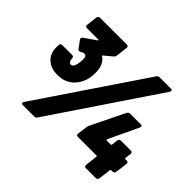

<svg xmlns="http://www.w3.org/2000/svg" viewBox="-151 -928 1155 1155"><g transform="rotate(45 427.0 -350.0)"><path d="M326 -446Q326 -430 325 -421Q322 -397 316 -378Q299 -330 262 -302.5Q225 -275 172 -275Q120 -275 87.5 -302Q55 -329 51 -374L50 -390L51 -408Q51 -423 66 -423H151Q163 -423 165 -409Q165 -399 166 -394Q173 -376 184 -376Q199 -376 207 -394Q213 -408 215 -429Q216 -437 216 -449Q216 -463 214 -468Q209 -481 197 -481Q187 -481 174 -473Q169 -469 163 -469Q157 -469 153 -474L118 -522Q115 -527 115 -530Q115 -537 124 -543L197 -594Q200 -596 199.5 -598Q199 -600 196 -600H99Q92 -600 88.5 -604Q85 -608 86 -615L94 -685Q97 -700 111 -700H340Q346 -700 349.5 -696Q353 -692 352 -685L343 -611Q341 -599 333 -593L283 -551Q280 -550 280 -548Q280 -546 282 -545Q298 -536 309 -518Q320 -500 324 -476Q326 -467 326 -446ZM142 -8Q142 -12 145 -18L599 -690Q605 -700 618 -700H714Q725 -700 725 -692Q725 -688 722 -682L269 -10Q263 0 251 0H154Q142 0 142 -8ZM845 -191 835 -114Q834 -107 830 -103Q826 -99 819 -99H806Q801 -99 801 -94L791 -15Q790 -8 785.5 -4Q781 0 775 0H689Q683 0 679.5 -4Q676 -8 677 -15L686 -94Q688 -99 682 -99H523Q516 -99 512.5 -103Q509 -107 510 -114L518 -175Q519 -185 523 -193L628 -408Q634 -420 647 -420H737Q749 -420 749 -411L747 -403L657 -212Q656 -206 660 -206H695Q699 -206 701 -211L706 -251Q707 -258 711 -262Q715 -266 722 -266H807Q814 -266 817.5 -262Q821 -258 820 -251L815 -211Q815 -206 819 -206H832Q839 -206 842.5 -202Q846 -198 845 -191Z"/></g></svg>

Font: Barlow Semi Condensed Black
Style: Italic
Weight: 900
Width: 4
Italic angle: -7°
Designer: Jeremy Tribby
Foundry: Tribby Type
Version: Version 1.408